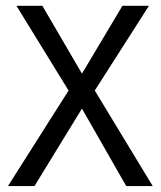

<svg xmlns="http://www.w3.org/2000/svg" viewBox="-20 -624 540 644"><path d="M35.2 -604.5H122.1L254.9 -377L390.6 -604.5H479.5L297.9 -320.3L492.2 0H403.3L254.9 -259.8L95.7 0H6.8L210 -320.3Z"/></svg>

Font: BabelStone Flags PUA
Style: Regular
Weight: 400
Designer: Andrew West
Foundry: BabelStone
Version: Version 4.12